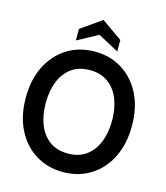

<svg xmlns="http://www.w3.org/2000/svg" viewBox="-131 -1006 971 1121"><g transform="rotate(15 354.0 -446.0)"><path d="M354.5 14Q261.5 14 189 -31Q116.5 -76 75 -157.8Q33.5 -239.5 33.5 -350Q33.5 -460.5 75 -542.2Q116.5 -624 189 -669Q261.5 -714 354.5 -714Q447.5 -714 520 -669Q592.5 -624 633.8 -542.2Q675 -460.5 675 -350Q675 -239.5 633.8 -157.8Q592.5 -76 520 -31Q447.5 14 354.5 14ZM354.5 -98Q421 -98 465.5 -131Q510 -164 532.5 -221Q555 -278 555 -350Q555 -422 532.8 -479Q510.5 -536 465.8 -569Q421 -602 354.5 -602Q288 -602 243.2 -569Q198.5 -536 176.2 -479Q154 -422 154 -350Q154 -278 176.2 -221Q198.5 -164 243.2 -131Q288 -98 354.5 -98ZM229.5 -748V-817.5L354.5 -905.5L479.5 -817.5V-748L354.5 -815.5Z"/></g></svg>

Font: Cabin SemiCondensed SemiBold
Style: Regular
Weight: 600
Width: 4
Designer: Pablo Impallari
Foundry: Pablo Impallari. http://www.impallari.com Igino Marini. http://www.ikern.com
Version: Version 3.001